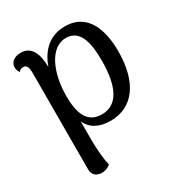

<svg xmlns="http://www.w3.org/2000/svg" viewBox="-175 -642 918 982"><g transform="rotate(-30 283.5 -151.0)"><path d="M351 -523C263 -523 205 -470 175 -385C174 -469 148 -519 88 -519C50 -519 24 -499 24 -469C24 -459 28 -447 36 -435C42 -447 55 -449 62 -449C82 -449 90 -435 90 -398L89 172C89 203 112 221 142 221C168 221 186 209 194 201C182 158 179 87 179 44V-62C199 -14 247 13 313 13C446 13 525 -92 525 -277C525 -390 492 -523 351 -523ZM292 -38C203 -38 180 -113 180 -210C180 -345 232 -469 326 -469C414 -469 428 -372 428 -277C428 -120 382 -38 292 -38Z"/></g></svg>

Font: Arima Koshi Medium
Style: Regular
Weight: 500
Designer: Joana Correia and Natanael Gama
Foundry: NDISCOVER
Version: Version 1.019;PS 001.019;hotconv 1.0.88;makeotf.lib2.5.64775